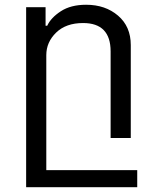

<svg xmlns="http://www.w3.org/2000/svg" viewBox="-20 -575 645 800"><path d="M172.9 -345.2V133.8H551.8V205.1H88.9V-544.9H169.9V-467.8H176.8Q191.9 -501 233.4 -528.1Q274.9 -555.2 338.9 -555.2Q418.9 -555.2 471.9 -509.8Q524.9 -464.4 524.9 -387.2V0H440.9V-360.8Q440.9 -479 326.2 -479Q254.9 -479 213.9 -439.2Q172.9 -399.4 172.9 -345.2Z"/></svg>

Font: Telcell.Market
Style: Regular
Weight: 400
Designer: Rasmus Andersson, Sedrak Mkrtchyan
Version: Version 3.019;git-0a5106e0b